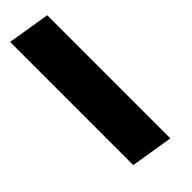

<svg xmlns="http://www.w3.org/2000/svg" viewBox="-58 -204 534 534"><g transform="rotate(45 209.0 62.5)"><path d="M439 0 418.5 125.5H-65.9L-45.4 0Z"/></g></svg>

Font: Inter ExtraBold
Style: Italic
Weight: 800
Italic angle: -9.3988°
Designer: Rasmus Andersson
Foundry: rsms
Version: Version 4.001;git-66647c0bb